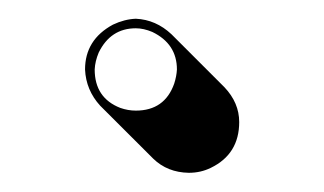

<svg xmlns="http://www.w3.org/2000/svg" viewBox="-20 -332 346 205"><path d="M181.6 -147.5Q158.7 -147.9 143.6 -162.6L86.9 -219.2Q71.8 -235.8 70.8 -257.8Q70.8 -289.6 100.6 -305.7Q112.8 -311.5 125 -312Q146.5 -311 163.1 -295.4L219.7 -238.8Q235.4 -222.2 235.4 -201.7Q235.4 -167.5 205.1 -152.8Q194.3 -147.5 181.6 -147.5ZM125 -213.9Q155.8 -213.9 166 -242.7Q168.5 -250.5 168.9 -257.8Q168.9 -285.2 142.6 -297.9Q133.3 -301.8 125 -301.8Q98.1 -301.8 85.4 -275.9Q81.5 -266.6 81.1 -257.8Q81.1 -227.5 108.4 -216.8Q116.7 -213.9 125 -213.9Z"/></svg>

Font: Linux Biolinum Shadow O
Style: Regular
Weight: 400
Designer: Philipp H. Poll
Foundry: Philipp H. Poll
Version: Version 1.0.4